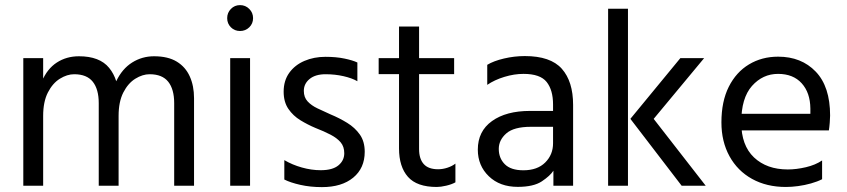

<svg xmlns="http://www.w3.org/2000/svg" viewBox="-20 -738 3366 763"><path d="M72.6 0V-507H151.5V0ZM372.4 0V-327.9Q372.4 -383.5 348.7 -413.2Q325 -443 274.8 -443Q246.8 -443 218 -425.2Q189.2 -407.4 170.3 -370.5Q151.5 -333.6 151.5 -277.5L126 -288.6Q125.3 -364.2 146.3 -414.3Q167.3 -464.4 205.7 -489.4Q244.1 -514.4 293.7 -514.4Q376 -514.4 413.6 -468.4Q451.3 -422.5 451.3 -347.9V0ZM672.2 0V-327.9Q672.2 -383.5 648.5 -413.2Q624.8 -443 574.6 -443Q546.6 -443 517.8 -425.2Q489 -407.4 470.1 -370.5Q451.3 -333.6 451.3 -277.5L419 -291.3Q418.3 -365.7 441.9 -415.2Q465.4 -464.6 505 -489.5Q544.6 -514.4 592.2 -514.4Q647.6 -514.4 682.5 -493.1Q717.4 -471.8 734.2 -434.2Q751.1 -396.7 751.1 -347.9V0Z M894.8 0V-507H973.7V0ZM882.8 -665.8Q882.8 -687.4 897.6 -702.5Q912.3 -717.7 933.9 -717.7Q955.5 -717.7 970.6 -702.5Q985.7 -687.4 985.7 -665.8Q985.7 -644.3 970.6 -629.5Q955.5 -614.8 933.9 -614.8Q912.3 -614.8 897.6 -629.5Q882.8 -644.3 882.8 -665.8Z M1400.2 -489.6V-415.2Q1378.8 -427.6 1345 -435.3Q1311.2 -443 1273.8 -443Q1233.4 -443 1210.4 -424.2Q1187.4 -405.4 1187.4 -376.8Q1187.4 -351.3 1202.4 -335.1Q1217.4 -318.8 1241.7 -307.3Q1266 -295.7 1293.4 -283.5Q1328.7 -268.9 1359.7 -249.8Q1390.7 -230.7 1410 -203.3Q1429.4 -175.8 1429.4 -134.8Q1429.4 -69.7 1383.7 -32.1Q1338.1 5.6 1259.2 5.6Q1213 5.6 1173.3 -3.4Q1133.6 -12.4 1109.9 -24.6V-101.7Q1141.3 -83.1 1179.5 -72.4Q1217.7 -61.6 1254.4 -61.6Q1301.7 -61.6 1324.9 -80.9Q1348.1 -100.1 1348.1 -129Q1348.1 -155.3 1333.9 -172.2Q1319.7 -189.1 1293.8 -202.7Q1267.9 -216.2 1233.4 -229.6Q1202.9 -242.4 1173.9 -260.1Q1144.8 -277.8 1126 -305.3Q1107.2 -332.8 1107.2 -373.6Q1107.2 -417.5 1129.4 -448.5Q1151.7 -479.6 1189.6 -495.9Q1227.5 -512.2 1273.4 -512.2Q1316.3 -512.2 1349.2 -505.2Q1382.1 -498.3 1400.2 -489.6Z M1565.7 -148.3V-632.5H1645.4V-145.7Q1645.4 -106.6 1663.9 -86Q1682.3 -65.4 1721.1 -65.4Q1739.7 -65.4 1758.3 -71.6Q1776.9 -77.8 1789.8 -87.8V-13.4Q1775.1 -5.2 1753.2 -0.1Q1731.3 5 1715.8 5Q1636.7 5 1601.2 -35.2Q1565.7 -75.3 1565.7 -148.3ZM1484.8 -443.4V-507H1784.7V-443.4Z M2177.8 -168.6V-322.7Q2177.8 -380.2 2152.3 -412.3Q2126.7 -444.4 2060.4 -444.4Q2023.5 -444.4 1984.4 -432.5Q1945.3 -420.6 1916.3 -400.8V-480.4Q1941.6 -495.8 1982.8 -505.5Q2023.9 -515.2 2065.6 -515.2Q2167.8 -515.2 2212.6 -464.8Q2257.5 -414.3 2257.5 -321.1V0H2179.2V-59.6Q2166.4 -39.6 2133.5 -17.5Q2100.5 4.6 2037.4 4.6Q1966.2 4.6 1922.5 -37.6Q1878.8 -79.8 1878.8 -143.2Q1878.8 -216.6 1935.2 -256.9Q1991.5 -297.2 2086.1 -297.2H2190.8V-234.1H2089.7Q2021.9 -234.1 1992 -207.8Q1962.1 -181.5 1962.1 -146.3Q1962.1 -109.4 1986.1 -85.4Q2010.1 -61.3 2059.8 -61.3Q2115.5 -61.3 2146.6 -92.2Q2177.8 -123.2 2177.8 -168.6Z M2485 -265.6 2683.7 -507H2778.2L2577.7 -265.6ZM2396.6 0V-703.4H2475.5V0ZM2688.8 0 2485.2 -265.6H2577.7L2784.4 0Z M2897.8 -219.7V-285.8H3200.4Q3200.4 -288.8 3200.4 -296.1Q3200.4 -303.5 3200.4 -306.5Q3199.8 -369.5 3165.9 -407Q3132.1 -444.4 3071.9 -444.4Q3011 -444.4 2968.3 -396.4Q2925.7 -348.4 2925.7 -251.6Q2925.7 -160.3 2976.4 -112.4Q3027.2 -64.6 3110.6 -64.6Q3144.6 -64.6 3182.6 -73.5Q3220.6 -82.4 3247 -100.4V-25.8Q3228.2 -16.2 3203 -9.1Q3177.7 -2 3151.8 1.5Q3125.8 5 3103 5Q3026.5 5 2968.7 -27Q2910.8 -59.1 2878.9 -117.3Q2846.9 -175.5 2846.9 -251.6Q2846.9 -334.8 2876.1 -393.1Q2905.4 -451.4 2956.5 -482.1Q3007.6 -512.8 3072.2 -512.8Q3164.7 -512.8 3221.7 -453.3Q3278.8 -393.8 3278.8 -278.9Q3278.8 -270.1 3277.4 -250.9Q3275.9 -231.7 3273.9 -219.7Z"/></svg>

Font: Hind Variable Light
Style: Regular
Weight: 300
Designer: Manushi Parikh, Satya Rajpurohit
Foundry: Indian Type Foundry
Version: Version 3.000